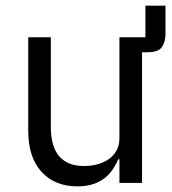

<svg xmlns="http://www.w3.org/2000/svg" viewBox="-20 -648 608 680"><path d="M566 -526Q566 -500 553.5 -481.5Q541 -463 503 -463H483V0H403V-84H399Q391 -66 379.5 -48.5Q368 -31 351 -17.5Q334 -4 310 4Q286 12 254 12Q174 12 127 -39.5Q80 -91 80 -185V-516H160V-199Q160 -60 278 -60Q302 -60 324.5 -66Q347 -72 364.5 -84Q382 -96 392.5 -114.5Q403 -133 403 -159V-516H495V-628H566Z"/></svg>

Font: Aneliza
Style: Regular
Weight: 400
Designer: Mike Abbink, Paul van der Laan, Pieter van Rosmalen
Foundry: Bold Monday
Version: Version 3.001;September 8, 2019;FontCreator 11.5.0.2425 64-b